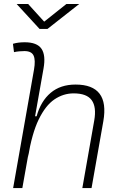

<svg xmlns="http://www.w3.org/2000/svg" viewBox="-20 -958 626 978"><path d="M399.4 0 460 -344.2Q472.2 -413.1 447 -447.8Q421.9 -482.4 355 -482.4Q302.7 -482.4 257.3 -451.7Q211.9 -420.9 177.2 -349.6Q142.6 -278.3 122.6 -156.2L125 -175.3L93.8 0H46.9L153.3 -604Q161.6 -651.9 151.1 -674.8Q140.6 -697.8 104.5 -697.8Q91.3 -697.8 77.9 -696.5Q64.5 -695.3 51.3 -692.4L45.9 -734.9Q60.5 -739.3 75.4 -741Q90.3 -742.7 105.5 -742.7Q168.9 -742.7 191.4 -709.5Q213.9 -676.3 201.7 -608.9L158.7 -365.7H166.5Q188 -442.9 238 -485.1Q288.1 -527.3 364.7 -527.3Q539.1 -527.3 506.3 -340.3L446.3 0ZM181.6 -810.5 64.9 -937.5H123.5L205.1 -847.7L317.9 -937.5H383.3L221.7 -810.5Z"/></svg>

Font: Cascadia Code NF ExtraLight
Style: Italic
Weight: 200
Italic angle: -10°
Monospace: yes
Designer: Aaron Bell
Foundry: Saja Typeworks
Version: Version 2404.023; ttfautohint (v1.8.4)